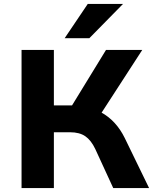

<svg xmlns="http://www.w3.org/2000/svg" viewBox="-20 -960 797 980"><path d="M90 0V-705H255V-422H359L333 -398L521 -705H706L487 -367L413 -415Q458 -407 496 -386.5Q534 -366 564.5 -333Q595 -300 617 -255L741 0H558L466 -200Q445 -244 415.5 -264.5Q386 -285 337 -285H255V0ZM310 -765 428 -940H608L436 -765Z"/></svg>

Font: Nunito Sans 7pt ExtraBold
Style: Regular
Weight: 800
Designer: Vernon Adams
Foundry: Vernon Adams
Version: Version 3.101;gftools[0.9.27]